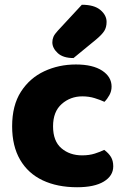

<svg xmlns="http://www.w3.org/2000/svg" viewBox="-20 -772 529 807"><path d="M326 -367Q276 -367 239.5 -335Q203 -303 203 -241Q203 -179 238 -149Q273 -119 325 -119Q355 -119 378.5 -126.5Q402 -134 418 -142Q437 -128 446.5 -112Q456 -96 456 -73Q456 -33 416.5 -9Q377 15 304 15Q221 15 159.5 -14Q98 -43 64.5 -100.5Q31 -158 31 -241Q31 -329 68 -386.5Q105 -444 166 -472.5Q227 -501 299 -501Q370 -501 409.5 -475Q449 -449 449 -408Q449 -389 440 -372.5Q431 -356 419 -344Q402 -352 378 -359.5Q354 -367 326 -367ZM223 -643 324 -752Q376 -752 402 -730Q428 -708 428 -680Q428 -657 418 -641.5Q408 -626 384 -606L289 -528Q245 -528 222.5 -549Q200 -570 200 -594Q200 -606 204.5 -617Q209 -628 223 -643Z"/></svg>

Font: Baloo Bhaijaan 2 ExtraBold
Style: Regular
Weight: 800
Designer: Sanskriti Dholi, Noopur Datye and Ek Type
Foundry: Ek Type
Version: Version 1.701